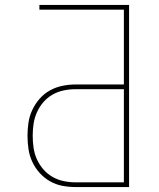

<svg xmlns="http://www.w3.org/2000/svg" viewBox="-20 -755 640 775"><path d="M285 0Q258 0 231.5 -5Q205 -10 181.5 -23.5Q158 -37 140 -57Q122 -77 110.5 -101.5Q99 -126 95 -153Q91 -180 91 -207Q91 -234 95 -260.5Q99 -287 110.5 -311.5Q122 -336 140 -356.5Q158 -377 181.5 -390Q205 -403 231.5 -408.5Q258 -414 285 -414H480V-716H139V-735H501V0ZM480 -19V-395H285Q261 -395 237 -390Q213 -385 192 -373Q171 -361 155 -342.5Q139 -324 129 -301.5Q119 -279 115.5 -255Q112 -231 112 -207Q112 -183 115.5 -158.5Q119 -134 129 -112Q139 -90 155 -71.5Q171 -53 192 -41Q213 -29 237 -24Q261 -19 285 -19Z"/></svg>

Font: Iosevka Thin Extended
Style: Regular
Weight: 100
Width: 7
Monospace: yes
Designer: Belleve Invis
Foundry: Belleve Invis
Version: Version 32.5.0; ttfautohint (v1.8.4)